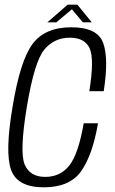

<svg xmlns="http://www.w3.org/2000/svg" viewBox="-20 -796 490 820"><path d="M167 4Q54.5 4 27.5 -70.2Q0.5 -144.5 33.5 -339Q66 -537 119 -608.2Q172 -679.5 284.5 -679.5Q396 -679.5 420.5 -613Q445 -546.5 423 -406.5H361.5Q383.5 -543.5 363 -589.2Q342.5 -635 278 -635Q212 -635 169.5 -584.5Q127 -534 94.5 -339Q63 -147.5 85.2 -94Q107.5 -40.5 173 -40.5Q237.5 -40.5 276 -89Q314.5 -137.5 337.5 -269.5H398.5Q375.5 -134.5 326.8 -65.2Q278 4 167 4ZM182 -700.5 269 -776H310.5L372 -700.5H334L287 -756.5L220.5 -700.5Z"/></svg>

Font: Anybody Light
Style: Italic
Weight: 300
Italic angle: -10°
Designer: Tyler Finck
Foundry: Etcetera Type Company
Version: Version 1.010; ttfautohint (v1.8.3) -l 8 -r 50 -G 200 -x 14 